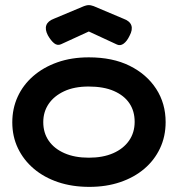

<svg xmlns="http://www.w3.org/2000/svg" viewBox="-20 -714 695 750"><path d="M329 16Q262 16 207 -2.5Q152 -21 112 -55Q72 -89 50 -135Q28 -181 28 -236Q28 -290 49 -336Q70 -382 109.5 -416.5Q149 -451 204 -470.5Q259 -490 327 -490Q420 -490 486.5 -457Q553 -424 590 -367Q627 -310 627 -237Q627 -181 605 -134.5Q583 -88 543.5 -54.5Q504 -21 449.5 -2.5Q395 16 329 16ZM327 -98Q382 -98 422 -115.5Q462 -133 484 -164.5Q506 -196 506 -238Q506 -280 485.5 -310.5Q465 -341 425 -358.5Q385 -376 326 -376Q270 -376 230.5 -357.5Q191 -339 170 -308Q149 -277 149 -237Q149 -195 170.5 -164Q192 -133 232 -115.5Q272 -98 327 -98ZM327 -694Q333 -694 337.5 -692.5Q342 -691 346 -690L462 -641Q487 -632 493 -615Q499 -598 486 -574Q476 -553 463 -543.5Q450 -534 437 -540L327 -591L218 -541Q204 -535 191.5 -545Q179 -555 167 -576Q155 -599 161 -615.5Q167 -632 191 -641L308 -690Q311 -691 316 -692.5Q321 -694 327 -694Z"/></svg>

Font: Fredoka SemiExpanded Medium
Style: Regular
Weight: 500
Width: 6
Designer: Ben Nathan
Foundry: Milena B. Brandão, Ben Nathan
Version: Version 2.001